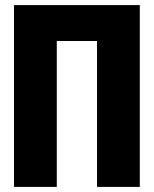

<svg xmlns="http://www.w3.org/2000/svg" viewBox="-20 -734 603 754"><path d="M35 0V-714H529V0H361V-573H203V0Z"/></svg>

Font: Noto Sans Mono SemiCondensed Black
Style: Regular
Weight: 900
Width: 4
Designer: Monotype Design Team
Foundry: Monotype Imaging Inc.
Version: Version 2.014; ttfautohint (v1.8.4.7-5d5b)